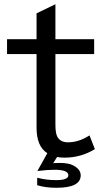

<svg xmlns="http://www.w3.org/2000/svg" viewBox="-20 -766 510 905"><path d="M241.2 -746.1V-581.1H423.8V-511.2H241.2V-180.2Q241.2 -140.6 249 -124Q262.7 -95.2 300.3 -95.2Q351.6 -95.2 401.9 -127.9L427.2 -63Q361.3 -22.9 284.2 -22.9Q265.1 -22.9 249 -25.9L231 2.9Q249.5 2 262.2 2Q302.2 2 324.2 13.2Q360.4 31.7 360.4 60.5Q360.4 119.1 246.6 119.1Q192.9 119.1 155.3 106.9V71.8Q198.7 83 244.6 83Q302.2 83 302.2 60.1Q302.2 34.2 236.8 34.2Q204.1 34.2 156.2 40L203.1 -43.9Q152.3 -75.7 152.3 -164.1V-511.2H13.2V-581.1H152.3V-703.1Z"/></svg>

Font: BIZ UDPGothic
Style: Regular
Weight: 400
Designer: TypeBank Co., Ltd.
Foundry: Morisawa Inc.
Version: Version 1.051